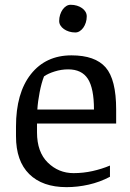

<svg xmlns="http://www.w3.org/2000/svg" viewBox="-20 -772 545 803"><path d="M134.8 -255.4V-218.3Q134.8 -136.2 179.9 -92Q225.1 -47.9 287.6 -47.9Q328.1 -47.9 367.2 -56.6Q406.2 -65.4 439.9 -79.6V-32.7Q397.5 -10.3 350.8 0.2Q304.2 10.7 258.3 10.7Q157.7 10.7 102.3 -43.9Q46.9 -98.6 46.9 -202.1V-242.7Q46.9 -382.8 109.1 -461.7Q171.4 -540.5 278.8 -540.5Q377.9 -540.5 421.9 -490Q465.8 -439.5 465.8 -314V-255.4ZM164.1 -452.6Q153.3 -425.3 145.8 -386.2Q138.2 -347.2 136.2 -314H373Q373 -402.8 347.4 -442.4Q321.8 -481.9 265.1 -481.9Q236.3 -481.9 208.5 -473.1Q180.7 -464.4 164.1 -452.6ZM227.5 -684.1Q227.5 -697.8 231.4 -710.2Q235.4 -722.7 241.9 -731.9Q248.5 -741.2 257.1 -746.6Q265.6 -752 275.4 -752Q289.6 -752 301.8 -748.3Q314 -744.6 323.2 -738Q332.5 -731.4 337.6 -722.7Q342.8 -713.9 342.8 -703.6Q342.8 -689.9 338.9 -677.7Q335 -665.5 328.4 -656.2Q321.8 -647 313.2 -641.6Q304.7 -636.2 294.9 -636.2Q280.8 -636.2 268.6 -640.1Q256.3 -644 247.1 -650.6Q237.8 -657.2 232.7 -665.8Q227.5 -674.3 227.5 -684.1Z"/></svg>

Font: Noticia Text
Style: Regular
Weight: 400
Designer: JM Sole
Foundry: JM Sole
Version: Version 1.003